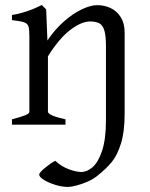

<svg xmlns="http://www.w3.org/2000/svg" viewBox="-20 -489 587 753"><path d="M245.1 244.1Q223.6 244.1 197.3 236.1Q170.9 228 152.3 216.6Q133.8 205.1 133.8 195.8Q133.8 188 157.2 168.7Q180.7 149.4 196.8 141.6Q221.7 164.6 250.5 175Q279.3 185.5 299.3 185.5Q320.8 185.5 342.8 167Q364.7 148.4 380.1 103Q395.5 57.6 395.5 -17.1V-309.1Q395.5 -348.6 389.4 -369.1Q383.3 -389.6 370.4 -397.2Q357.4 -404.8 333 -404.8Q299.3 -404.8 255.6 -371.6Q211.9 -338.4 168 -268.1V-50.8Q168 -43.5 186.5 -35.6Q205.1 -27.8 236.8 -21V0H26.9V-21Q63.5 -30.8 79.3 -37.1Q95.2 -43.5 95.2 -50.8V-347.2Q95.2 -375 91.6 -385.7Q87.9 -396.5 74.7 -401.4Q61.5 -406.2 26.9 -410.2V-430.2Q83.5 -439 144 -469.2L161.1 -452.1L166 -330.1Q193.4 -371.6 229 -403.3Q264.6 -435.1 299.8 -451.9Q335 -468.8 360.8 -468.8Q390.1 -468.8 414.6 -457Q439 -445.3 453.9 -421.1Q468.8 -397 468.8 -361.8V-43Q468.8 28.3 454.3 74.2Q439.9 120.1 418.7 146Q397.5 171.9 363.8 198.7Q347.7 212.4 325 222.7Q302.2 232.9 280.3 238.5Q258.3 244.1 245.1 244.1Z"/></svg>

Font: David Libre
Style: Regular
Weight: 400
Version: Version 1.000